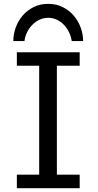

<svg xmlns="http://www.w3.org/2000/svg" viewBox="-20 -987 516 1007"><path d="M397.9 -712.9V-642.1H278.3V-70.8H397.9V0H68.4V-70.8H185.5V-642.1H68.4V-712.9ZM356.4 -771.5Q352.5 -796.4 341.8 -818.4Q331.1 -840.3 314.9 -857.2Q298.8 -874 277.8 -883.8Q256.8 -893.6 232.9 -893.6Q209 -893.6 187.7 -883.8Q166.5 -874 149.9 -857.2Q133.3 -840.3 122.3 -818.4Q111.3 -796.4 108.4 -771.5H49.8Q49.8 -807.1 62.3 -842Q74.7 -877 98.4 -904.8Q122.1 -932.6 156 -949.7Q189.9 -966.8 232.9 -966.8Q275.4 -966.8 309.3 -949.7Q343.3 -932.6 366.9 -904.8Q390.6 -877 403.3 -842Q416 -807.1 416 -771.5Z"/></svg>

Font: Andika FrenchTight
Style: Regular
Weight: 400
Designer: Victor Gaultney, Annie Olsen, Julie Remington, Don Collingsworth, Eric Hays, Becca Hirsbrunner
Foundry: SIL International
Version: Version 5.000 ; Dig1 Dig4Opn Dig7 LnSpcTght